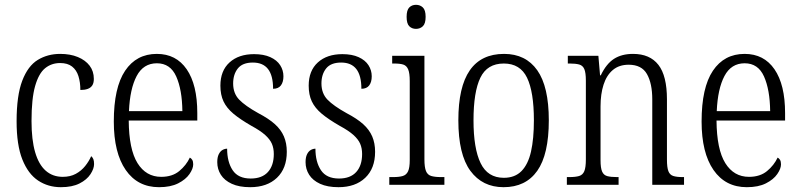

<svg xmlns="http://www.w3.org/2000/svg" viewBox="-20 -768 3326 798"><path d="M233 10Q180 10 138.5 -17.5Q97 -45 73 -105Q49 -165 49 -264Q49 -371 72.5 -432.5Q96 -494 137 -519Q178 -544 230 -544Q272 -544 303.5 -531Q335 -518 352.5 -495Q370 -472 370 -440Q370 -423 363.5 -413Q357 -403 344.5 -398.5Q332 -394 314 -394Q314 -426 306 -451.5Q298 -477 279.5 -491.5Q261 -506 230 -506Q194 -506 167.5 -484.5Q141 -463 126 -410.5Q111 -358 111 -265Q111 -187 126 -135.5Q141 -84 170 -58.5Q199 -33 241 -33Q272 -33 295 -45.5Q318 -58 334 -78Q350 -98 359 -119Q365 -114 368 -106.5Q371 -99 371 -86Q371 -67 356 -44Q341 -21 310.5 -5.5Q280 10 233 10Z M641 10Q552 10 502.5 -61.5Q453 -133 453 -263Q453 -404 500 -474Q547 -544 632 -544Q712 -544 756 -480Q800 -416 800 -298V-267H515Q516 -147 551.5 -90Q587 -33 650 -33Q696 -33 725 -57Q754 -81 769 -113Q775 -110 779 -103.5Q783 -97 783 -85Q783 -67 767.5 -44.5Q752 -22 720.5 -6Q689 10 641 10ZM738 -306Q737 -395 712.5 -450Q688 -505 632 -505Q576 -505 548 -452Q520 -399 516 -306Z M1020 10Q974 10 943.5 -4Q913 -18 898 -41.5Q883 -65 883 -94Q883 -114 889 -126.5Q895 -139 904.5 -144.5Q914 -150 924 -150Q924 -95 947 -60.5Q970 -26 1022 -26Q1069 -26 1093.5 -53Q1118 -80 1118 -128Q1118 -152 1110 -170.5Q1102 -189 1082 -207Q1062 -225 1025 -245Q978 -272 950 -295.5Q922 -319 909 -346.5Q896 -374 896 -412Q896 -474 934 -508.5Q972 -543 1036 -543Q1076 -543 1103.5 -530.5Q1131 -518 1144.5 -497Q1158 -476 1158 -451Q1158 -427 1147.5 -413Q1137 -399 1115 -399Q1115 -454 1094 -481Q1073 -508 1031 -508Q988 -508 968.5 -483.5Q949 -459 949 -421Q949 -380 974 -354Q999 -328 1053 -298Q1097 -275 1122.5 -252Q1148 -229 1160 -201Q1172 -173 1172 -137Q1172 -68 1131 -29Q1090 10 1020 10Z M1387 10Q1341 10 1310.5 -4Q1280 -18 1265 -41.5Q1250 -65 1250 -94Q1250 -114 1256 -126.5Q1262 -139 1271.5 -144.5Q1281 -150 1291 -150Q1291 -95 1314 -60.5Q1337 -26 1389 -26Q1436 -26 1460.5 -53Q1485 -80 1485 -128Q1485 -152 1477 -170.5Q1469 -189 1449 -207Q1429 -225 1392 -245Q1345 -272 1317 -295.5Q1289 -319 1276 -346.5Q1263 -374 1263 -412Q1263 -474 1301 -508.5Q1339 -543 1403 -543Q1443 -543 1470.5 -530.5Q1498 -518 1511.5 -497Q1525 -476 1525 -451Q1525 -427 1514.5 -413Q1504 -399 1482 -399Q1482 -454 1461 -481Q1440 -508 1398 -508Q1355 -508 1335.5 -483.5Q1316 -459 1316 -421Q1316 -380 1341 -354Q1366 -328 1420 -298Q1464 -275 1489.5 -252Q1515 -229 1527 -201Q1539 -173 1539 -137Q1539 -68 1498 -29Q1457 10 1387 10Z M1598 0V-32H1614Q1639 -32 1654 -36.5Q1669 -41 1676 -56Q1683 -71 1683 -103V-431Q1683 -464 1676.5 -479.5Q1670 -495 1656.5 -499.5Q1643 -504 1618 -504H1610V-536H1744V-106Q1744 -73 1750.5 -57Q1757 -41 1772.5 -36.5Q1788 -32 1813 -32H1827V0ZM1709 -648Q1692 -648 1681 -659Q1670 -670 1670 -698Q1670 -726 1681 -737Q1692 -748 1709 -748Q1726 -748 1737.5 -737Q1749 -726 1749 -698Q1749 -670 1737.5 -659Q1726 -648 1709 -648Z M2073 10Q1985 10 1935 -58Q1885 -126 1885 -268Q1885 -407 1932.5 -475.5Q1980 -544 2075 -544Q2165 -544 2213 -476Q2261 -408 2261 -268Q2261 -126 2213 -58Q2165 10 2073 10ZM2074 -29Q2120 -29 2147.5 -57Q2175 -85 2187 -138Q2199 -191 2199 -268Q2199 -386 2170.5 -445Q2142 -504 2074 -504Q2005 -504 1976.5 -445Q1948 -386 1948 -268Q1948 -151 1977.5 -90Q2007 -29 2074 -29Z M2336 0V-32H2346Q2372 -32 2387 -36.5Q2402 -41 2408.5 -56.5Q2415 -72 2415 -105V-433Q2415 -466 2408.5 -481Q2402 -496 2387 -500Q2372 -504 2348 -504H2340V-536H2467L2474 -455H2477Q2500 -503 2532 -523.5Q2564 -544 2611 -544Q2681 -544 2716.5 -498.5Q2752 -453 2752 -355V-105Q2752 -72 2758 -56.5Q2764 -41 2778.5 -36.5Q2793 -32 2817 -32H2823V0H2691V-355Q2691 -421 2669 -460Q2647 -499 2593 -499Q2553 -499 2527 -477Q2501 -455 2488.5 -416Q2476 -377 2476 -326V-102Q2476 -70 2482.5 -55Q2489 -40 2504 -36Q2519 -32 2544 -32H2551V0Z M3084 10Q2995 10 2945.5 -61.5Q2896 -133 2896 -263Q2896 -404 2943 -474Q2990 -544 3075 -544Q3155 -544 3199 -480Q3243 -416 3243 -298V-267H2958Q2959 -147 2994.5 -90Q3030 -33 3093 -33Q3139 -33 3168 -57Q3197 -81 3212 -113Q3218 -110 3222 -103.5Q3226 -97 3226 -85Q3226 -67 3210.5 -44.5Q3195 -22 3163.5 -6Q3132 10 3084 10ZM3181 -306Q3180 -395 3155.5 -450Q3131 -505 3075 -505Q3019 -505 2991 -452Q2963 -399 2959 -306Z"/></svg>

Font: Noto Serif Khmer Condensed Light
Style: Regular
Weight: 300
Width: 3
Designer: Danh Hong and the Monotype Design Team
Foundry: Monotype Imaging Inc.
Version: Version 2.004